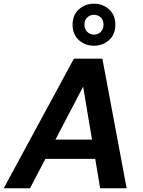

<svg xmlns="http://www.w3.org/2000/svg" viewBox="-42 -1017 771 1037"><path d="M-22 0 357 -700H511L642 0H499L407 -549L120 0ZM111 -159 164 -263H533L550 -159ZM465 -770Q418 -770 384 -800.5Q350 -831 350 -884Q350 -936 384 -966.5Q418 -997 465 -997Q513 -997 547 -966.5Q581 -936 581 -884Q581 -831 547 -800.5Q513 -770 465 -770ZM465 -830Q487 -830 502 -844.5Q517 -859 517 -884Q517 -909 502 -923Q487 -937 465 -937Q445 -937 429.5 -923Q414 -909 414 -884Q414 -859 429.5 -844.5Q445 -830 465 -830Z"/></svg>

Font: DM Sans
Style: Bold Italic
Weight: 700
Italic angle: -10°
Designer: Colophon Foundry, Jonny Pinhorn
Foundry: Colophon Foundry
Version: Version 4.004;gftools[0.9.30]